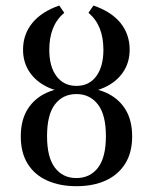

<svg xmlns="http://www.w3.org/2000/svg" viewBox="-20 -652 544 684"><path d="M252.4 11.3Q192.7 11.3 148 -8.9Q103.2 -29 78.6 -68.5Q54 -108.1 54 -166.1Q54 -224.2 78.6 -263.3Q103.2 -302.4 147.6 -322.2Q191.9 -341.9 252.4 -341.9Q312.1 -341.9 356.9 -322.2Q401.6 -302.4 426.2 -263.3Q450.8 -224.2 450.8 -166.1Q450.8 -108.1 425.8 -68.5Q400.8 -29 356.5 -8.9Q312.1 11.3 252.4 11.3ZM251.6 -17.7Q300.8 -17.7 329 -54.4Q357.3 -91.1 357.3 -166.9Q357.3 -243.5 328.6 -280.2Q300 -316.9 252.4 -316.9Q204 -316.9 175.8 -280.2Q147.6 -243.5 147.6 -166.9Q147.6 -91.1 175.8 -54.4Q204 -17.7 251.6 -17.7ZM251.6 -321Q195.2 -321 152.4 -340.3Q109.7 -359.7 85.9 -394.4Q62.1 -429 62.1 -475Q62.1 -529.8 95.2 -570.2Q128.2 -610.5 191.1 -632.3L208.9 -606.5Q181.5 -583.1 168.5 -550.4Q155.6 -517.7 155.6 -474.2Q155.6 -414.5 181.5 -380.2Q207.3 -346 252.4 -346Q297.6 -346 323 -380.6Q348.4 -415.3 348.4 -474.2Q348.4 -517.7 335.5 -550.4Q322.6 -583.1 295.2 -606.5L312.9 -632.3Q376.6 -610.5 409.3 -570.2Q441.9 -529.8 441.9 -475Q441.9 -429 418.1 -394.4Q394.4 -359.7 351.6 -340.3Q308.9 -321 251.6 -321Z"/></svg>

Font: Playfair 5pt SemiExpanded Light Medium
Style: Regular
Weight: 500
Version: Version 2.203